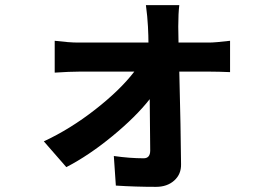

<svg xmlns="http://www.w3.org/2000/svg" viewBox="-20 -642 1040 742"><path d="M669.9 -477.5H788.1Q810.5 -477.5 869.1 -484.4V-363.3Q822.3 -365.2 793 -365.2H672.9Q678.7 -138.7 679.7 -7.8Q680.7 31.2 653.3 55.7Q626 80.1 583 80.1Q502.9 80.1 427.7 75.2L419.9 -39.1Q481.4 -30.3 535.2 -30.3Q560.5 -30.3 560.5 -60.5Q560.5 -106.4 558.6 -258.8Q504.9 -190.4 414.1 -115.7Q323.2 -41 236.3 3.9L149.4 -95.7Q252 -143.6 348.1 -218.8Q444.3 -293.9 499 -365.2H285.2Q250 -365.2 191.4 -361.3V-484.4Q248 -477.5 282.2 -477.5H553.7Q553.7 -502 551.8 -539.1Q549.8 -578.1 543.9 -622.1H672.9Q668.9 -589.8 668.9 -539.1Z"/></svg>

Font: Nasu
Style: Bold
Weight: 700
Designer: Ryoko NISHIZUKA (kana &amp; ideographs); Paul D. Hunt (Latin, Greek &amp; Cyrillic); Wenlong ZHANG (bopomofo); Sandoll C
Version: Version 2014.1215